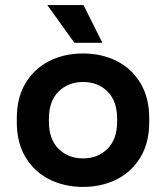

<svg xmlns="http://www.w3.org/2000/svg" viewBox="-20 -720 652 754"><path d="M46 -240V-256Q46 -336 80 -393Q114 -450 173 -480Q232 -510 306 -510Q380 -510 439 -480Q498 -450 532 -393Q566 -336 566 -256V-240Q566 -160 532 -103Q498 -46 439 -16Q380 14 306 14Q232 14 173 -16Q114 -46 80 -103Q46 -160 46 -240ZM440 -243V-253Q440 -323 402.5 -360.5Q365 -398 306 -398Q248 -398 210 -360.5Q172 -323 172 -253V-243Q172 -173 210 -135.5Q248 -98 306 -98Q364 -98 402 -135.5Q440 -173 440 -243ZM272 -552 166 -700H308L382 -552Z"/></svg>

Font: Space 7353
Style: Regular
Weight: 400
Designer: Christine Claussen + Ruben Lyon  (Space 7353)
Version: Version 1.000;FEAKit 1.0